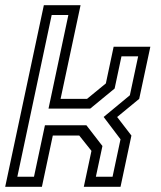

<svg xmlns="http://www.w3.org/2000/svg" viewBox="-32 -720 622 740"><path d="M-12 0 137 -700H278.5L201.5 -339H303.5L376 -398.5L406 -540H547.5L504.5 -339L419.5 -269L474.5 -197.5L432.5 0H291L320.5 -138.5L273.5 -197.5H171.5L129.5 0ZM34.8 -38.8H99L141.2 -237.2H301L362.8 -157.2L337.5 -38.8H401.8L432.5 -183.2L367.5 -269.2L468.5 -352.8L500.5 -503H436.2L409.8 -378.8L315.8 -301.5H155L231.5 -662.2H167.2Z"/></svg>

Font: Tourney Thin
Style: Italic
Weight: 100
Italic angle: -12°
Designer: Tyler Finck
Foundry: Etcetera Type Co
Version: Version 1.015